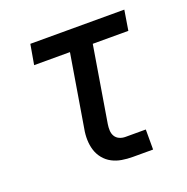

<svg xmlns="http://www.w3.org/2000/svg" viewBox="-101 -625 702 720"><g transform="rotate(-20 250.0 -265.0)"><path d="M310 0Q288 0 267 -3.5Q246 -7 228 -16.5Q210 -26 197 -42Q184 -58 178 -77.5Q172 -97 171.5 -118.5Q171 -140 175 -161L223 -450H80L94 -530H469L456 -450H314L264 -148Q262 -136 262.5 -123Q263 -110 269 -100Q275 -90 286 -85Q297 -80 310 -80H391V0Z"/></g></svg>

Font: Iosevka Curly Medium Oblique
Style: Regular
Weight: 500
Italic angle: -9°
Monospace: yes
Designer: Belleve Invis
Foundry: Belleve Invis
Version: Version 11.1.0; ttfautohint (v1.8.3)